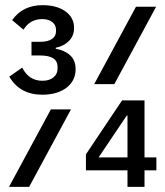

<svg xmlns="http://www.w3.org/2000/svg" viewBox="-20 -724 640 744"><path d="M474 0V-64H313V-126L453 -335H540V-114H586V-64H540V0ZM362 -114H474V-276H471ZM345 -398 507 -698H585L423 -398ZM15 0 177 -300H255L93 0ZM144 -357Q57 -357 16 -427L66 -462Q92 -411 144 -411Q171 -411 187 -424Q203 -437 203 -458V-465Q203 -509 136 -509H102V-562H136Q166 -562 181.5 -573Q197 -584 197 -602V-609Q197 -627 182.5 -638.5Q168 -650 144 -650Q96 -650 71 -609L27 -646Q68 -704 145 -704Q200 -704 233.5 -680Q267 -656 267 -616Q267 -585 247 -565Q227 -545 196 -539V-535Q231 -529 252 -509.5Q273 -490 273 -456Q273 -411 237.5 -384Q202 -357 144 -357Z"/></svg>

Font: IBM Plex Mono Text
Style: Regular
Weight: 450
Designer: Mike Abbink, Paul van der Laan, Pieter van Rosmalen
Foundry: Bold Monday
Version: Version 2.000